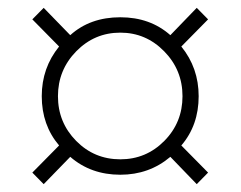

<svg xmlns="http://www.w3.org/2000/svg" viewBox="-20 -597 611 487"><path d="M483.9 -353Q483.9 -279.3 439.9 -228L507.8 -159.2L479 -129.9L412.1 -199.2Q358.4 -153.8 285.2 -153.8Q210.4 -153.8 158.2 -199.2L90.8 -129.9L62 -159.2L129.9 -228Q85.9 -279.8 85.9 -353Q85.9 -424.8 129.9 -479L62 -547.9L90.8 -577.1L158.2 -507.8Q208.5 -553.2 285.2 -553.2Q360.8 -553.2 412.1 -507.8L479 -577.1L507.8 -547.9L439.9 -479Q483.9 -424.8 483.9 -353ZM285.2 -192.9Q350.6 -192.9 396.7 -239.5Q442.9 -286.1 442.9 -353Q442.9 -419.4 396.5 -466.8Q350.1 -514.2 285.2 -514.2Q219.7 -514.2 173.3 -466.8Q127 -419.4 127 -353Q127 -286.6 173.1 -239.7Q219.2 -192.9 285.2 -192.9Z"/></svg>

Font: JBL Sans
Style: Light
Weight: 300
Version: Version 1.10